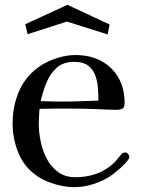

<svg xmlns="http://www.w3.org/2000/svg" viewBox="-20 -769 585 792"><path d="M386 -354Q386 -382 383.5 -410Q381 -438 371.5 -461.5Q362 -485 342 -499.5Q322 -514 286 -514Q241 -514 213.5 -489Q186 -464 171 -426.5Q156 -389 148 -352Q171 -351 193.5 -350.5Q216 -350 238 -350Q275 -350 312 -351.5Q349 -353 386 -354ZM513 -122Q513 -117 512 -115Q507 -106 494 -92.5Q481 -79 466.5 -67Q452 -55 443 -48Q409 -24 368 -10.5Q327 3 285 3Q250 3 209.5 -8.5Q169 -20 139 -39Q82 -76 57 -135.5Q32 -195 32 -260Q32 -334 61 -398Q90 -462 154 -502Q183 -520 220 -531Q257 -542 291 -542Q351 -542 396.5 -518Q442 -494 468 -449.5Q494 -405 494 -344Q494 -325 484.5 -320.5Q475 -316 458 -316Q438 -316 418 -317Q398 -318 378 -319Q351 -320 324.5 -320.5Q298 -321 271 -321Q240 -321 207.5 -321Q175 -321 143 -320Q142 -304 141 -289Q140 -274 140 -258Q140 -223 148 -184.5Q156 -146 173.5 -113Q191 -80 220 -59Q249 -38 291 -38Q335 -38 374 -51Q413 -64 446 -93Q456 -102 463.5 -112Q471 -122 480 -132Q486 -140 496 -140Q503 -140 508 -134.5Q513 -129 513 -122ZM432 -668 424 -627 256 -680 94 -628 84 -669 258 -749Z"/></svg>

Font: Kaisei Tokumin Medium
Style: Regular
Weight: 500
Designer: Font-Kai, 金井和夫
Foundry: KAZUO KANAI
Version: Version 5.003